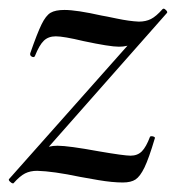

<svg xmlns="http://www.w3.org/2000/svg" viewBox="-30 -417 406 444"><path d="M0 7Q-3 7 -7 3Q-11 -1 -9 -3L308 -360L302 -349Q288 -325 277 -317Q266 -309 245 -309Q224 -309 163 -322Q117 -333 99 -333Q82 -333 71.5 -323Q61 -313 51 -288Q50 -285 47 -285Q44 -285 41.5 -287.5Q39 -290 40 -294Q56 -340 66 -360.5Q76 -381 87 -387.5Q98 -394 119 -394Q147 -394 205 -381Q212 -380 240.5 -374Q269 -368 291 -367Q307 -367 319 -373Q331 -379 346 -396L348 -397Q351 -397 354.5 -393Q358 -389 356 -387L40 -29L41 -40Q54 -63 68 -71.5Q82 -80 103 -80Q128 -80 199 -67Q257 -57 272 -57Q288 -57 298 -67Q308 -77 317 -101Q318 -102 321 -102Q324 -102 326.5 -100.5Q329 -99 328 -97Q314 -50 304 -29.5Q294 -9 283.5 -2Q273 5 254 5Q230 5 197.5 -0.5Q165 -6 155 -8Q93 -21 56 -22Q40 -22 28 -16Q16 -10 1 7Z"/></svg>

Font: Cormorant Infant Medium
Style: Italic
Weight: 500
Italic angle: -10°
Designer: Christian Thalmann (Catharsis Fonts)
Foundry: Catharsis Fonts
Version: Version 4.000